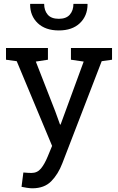

<svg xmlns="http://www.w3.org/2000/svg" viewBox="-20 -782 622 1015"><path d="M150.9 213.4Q139.6 213.4 121.6 210.7Q103.5 208 93.8 205.6L103.5 129.9Q111.8 130.9 126.5 131.6Q141.1 132.3 146.5 132.3Q177.2 132.3 196.5 108.9Q215.8 85.4 232.4 44.9L255.4 -10.7L68.4 -458.5L11.7 -466.3V-528.3H233.4V-466.3L169.4 -456.5L272.5 -192.4L297.4 -123.5H300.3L422.4 -456.5L355 -466.3V-528.3H572.3V-466.3L517.6 -458.5L309.6 81.1Q287.6 138.7 251 176Q214.4 213.4 150.9 213.4ZM291 -621.1Q220.2 -621.1 179.7 -659.4Q139.2 -697.8 139.2 -758.8L140.1 -761.7H213.4Q213.4 -726.6 232.2 -704.6Q251 -682.6 291 -682.6Q330.1 -682.6 349.1 -704.6Q368.2 -726.6 368.2 -761.7H441.9L442.9 -758.8Q442.4 -697.8 402.1 -659.4Q361.8 -621.1 291 -621.1Z"/></svg>

Font: Roboto Slab
Style: Regular
Weight: 400
Designer: Google
Version: Version 2.000; ttfautohint (v1.8.1.43-b0c9)